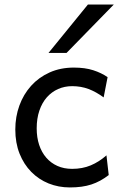

<svg xmlns="http://www.w3.org/2000/svg" viewBox="-20 -801 538 833"><path d="M300.3 -507.8Q349.1 -507.8 384.5 -496.3Q419.9 -484.9 446.8 -466.3L429.7 -378.4Q396.5 -402.8 363.8 -415Q331.1 -427.2 293 -427.2Q260.3 -427.2 232.2 -414.8Q204.1 -402.3 183.3 -378.9Q162.6 -355.5 150.9 -321.3Q139.2 -287.1 139.2 -244.1Q139.2 -204.6 149.9 -172.4Q160.6 -140.1 180.7 -116.9Q200.7 -93.8 229 -81.1Q257.3 -68.4 293 -68.4Q337.4 -68.4 373.5 -83.5Q409.7 -98.6 441.9 -127L451.7 -41.5Q433.1 -27.3 414.8 -17.3Q396.5 -7.3 376.5 -0.7Q356.4 5.9 333.5 9Q310.5 12.2 283.2 12.2Q233.9 12.2 190.9 -5.1Q147.9 -22.5 115.7 -55.2Q83.5 -87.9 64.9 -134.3Q46.4 -180.7 46.4 -239.3Q46.4 -294.4 64.2 -343.3Q82 -392.1 115 -428.7Q147.9 -465.3 195.1 -486.6Q242.2 -507.8 300.3 -507.8ZM473.6 -781.2 268.6 -571.3H190.4L361.3 -781.2Z"/></svg>

Font: Andika DR AuSIL
Style: Regular
Weight: 400
Designer: Annie Olsen & Victor Gaultney
Foundry: SIL International
Version: Version 0.003